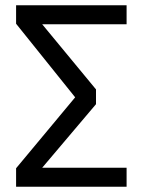

<svg xmlns="http://www.w3.org/2000/svg" viewBox="-20 -708 541 728"><path d="M460 -616H140L344 -369V-313L140 -72H460V0H41V-70L265 -339L41 -618V-688H460Z"/></svg>

Font: FiraSans
Style: Regular
Weight: 350
Designer: Carrois Corporate & Edenspiekermann AG
Foundry: Carrois Corporate GbR & Edenspiekermann AG
Version: Version 3.106;PS 003.106;hotconv 1.0.70;makeotf.lib2.5.58329